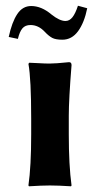

<svg xmlns="http://www.w3.org/2000/svg" viewBox="-20 -653 350 676"><path d="M210.4 -579.1C196.8 -579.1 180.3 -586.8 161.1 -602.1C137.7 -621.9 113.9 -631.8 89.8 -631.8C69.7 -631.8 53.3 -622.4 40.8 -603.5C28.2 -584.6 18.2 -557.8 10.7 -522.9L43 -516.1C46.9 -532.7 52.2 -545 58.8 -553C65.5 -561 75 -564.9 87.4 -564.9C106 -564.9 122.7 -557 137.7 -541C146.8 -531.2 155.6 -524.1 164.1 -519.5C172.2 -515.3 184.1 -513.2 199.7 -513.2C221.8 -513.2 240.2 -523.2 254.9 -543.2C269.5 -563.2 280.3 -590.2 287.1 -624L254.4 -632.8C248.5 -614.6 242.1 -601.1 235.1 -592.3C228.1 -583.5 219.9 -579.1 210.4 -579.1ZM89.8 -234.9V-180.2C89.8 -105.3 86.6 -45.2 80.1 0L82 2.9C112 1 136.6 0 155.8 0C175.6 0 200.4 1 230 2.9L231.9 0C225.4 -47.5 222.2 -107.6 222.2 -180.2V-246.1C222.2 -283.2 225.4 -342.4 231.9 -423.8C231.9 -430.7 229 -434.1 223.1 -434.1C191.6 -430.8 168.5 -429.2 153.8 -429.2C143.7 -429.2 130.3 -429.7 113.5 -430.7C96.8 -431.6 86.6 -432.1 83 -432.1L80.1 -428.2C86.6 -392.4 89.8 -328 89.8 -234.9Z"/></svg>

Font: Linux Biolinum G
Style: Bold
Weight: 700
Designer: Philipp H. Poll
Foundry: Philipp H. Poll
Version: Version 1.1.0